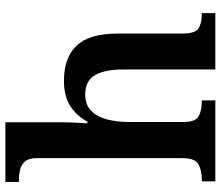

<svg xmlns="http://www.w3.org/2000/svg" viewBox="-72 -728 800 695"><g transform="rotate(-90 327.5 -380.0)"><path d="M19 0V-49H26Q58 -49 80.5 -61Q103 -73 103 -119V-647Q103 -675 91.5 -688.5Q80 -702 62.5 -706.5Q45 -711 28 -711H17V-760H233V-570Q233 -537 231.5 -505Q230 -473 229 -463H235Q256 -502 291.5 -525Q327 -548 383 -548Q467 -548 510.5 -502Q554 -456 554 -354V-120Q554 -73 572.5 -61Q591 -49 625 -49H628V0H424V-335Q424 -400 403.5 -435.5Q383 -471 333 -471Q297 -471 275 -450Q253 -429 243.5 -393Q234 -357 234 -313V-115Q234 -72 254.5 -60.5Q275 -49 308 -49H312V0Z"/></g></svg>

Font: Noto Serif Myanmar SemiBold
Style: Regular
Weight: 600
Designer: Ben Mitchell and the Monotype Design Team
Foundry: Monotype Imaging Inc.
Version: Version 2.106; ttfautohint (v1.8.4.7-5d5b)